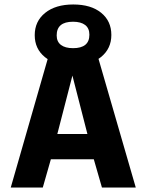

<svg xmlns="http://www.w3.org/2000/svg" viewBox="-20 -837 654 857"><path d="M176 -126 204 -239H391L421 -126ZM171 0H28L207 -623L323 -587L317 -553L223 -189H225ZM586 0H435L382 -184L384 -185L290 -551L289 -587L405 -625ZM305 -545Q226 -545 180.5 -582Q135 -619 135 -680Q135 -742 181.5 -779.5Q228 -817 307 -817Q386 -817 431.5 -780Q477 -743 477 -681Q477 -620 431 -582.5Q385 -545 305 -545ZM306 -622Q379 -622 379 -682Q379 -711 360 -725.5Q341 -740 306 -740Q233 -740 233 -679Q233 -651 252 -636.5Q271 -622 306 -622Z"/></svg>

Font: Intel One Mono Light
Style: Regular
Weight: 300
Monospace: yes
Designer: Fred Shallcrass
Foundry: Frere-Jones Type LLC
Version: Version 1.004